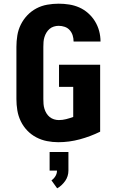

<svg xmlns="http://www.w3.org/2000/svg" viewBox="-20 -763 640 1041"><path d="M296 8Q265 8 234.5 2Q204 -4 176.5 -18.5Q149 -33 127.5 -55.5Q106 -78 92.5 -106Q79 -134 74 -164.5Q69 -195 69 -226V-509Q69 -540 74 -571Q79 -602 93 -630Q107 -658 128.5 -680.5Q150 -703 177.5 -717.5Q205 -732 236 -737.5Q267 -743 298 -743Q327 -743 355.5 -738.5Q384 -734 410 -722.5Q436 -711 458 -691.5Q480 -672 495 -647.5Q510 -623 517.5 -595Q525 -567 525 -538H379Q379 -555 374 -571Q369 -587 358 -599.5Q347 -612 331 -617.5Q315 -623 298 -623Q285 -623 272 -619Q259 -615 249 -606.5Q239 -598 232 -586.5Q225 -575 221 -562Q217 -549 216 -536Q215 -523 215 -509V-226Q215 -212 216 -199Q217 -186 221 -173Q225 -160 232 -148.5Q239 -137 249.5 -128.5Q260 -120 273 -116Q286 -112 299 -112Q319 -112 338.5 -117Q358 -122 377 -129V-292H300V-412H523V-49Q470 -23 412.5 -7.5Q355 8 296 8ZM290 258 259 215Q272 206 280.5 192Q289 178 289 162H249V61H351V162Q351 177 346.5 191.5Q342 206 333.5 218Q325 230 314 240.5Q303 251 290 258Z"/></svg>

Font: Iosevka SS04 Heavy Extended
Style: Regular
Weight: 900
Width: 7
Monospace: yes
Designer: Belleve Invis
Foundry: Belleve Invis
Version: Version 19.0.0; ttfautohint (v1.8.4)